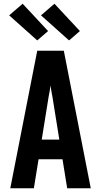

<svg xmlns="http://www.w3.org/2000/svg" viewBox="-20 -1006 540 1026"><path d="M35 0 179 -735H321L465 0H339L314 -155H186L161 0ZM297 -260 260 -490Q257 -505 254.5 -519.5Q252 -534 250 -549Q248 -534 245.5 -519.5Q243 -505 240 -490L203 -260ZM349 -790 199 -924 271 -986 407 -840ZM179 -790 29 -924 101 -986 237 -840Z"/></svg>

Font: Iosevka SS18 Extrabold
Style: Regular
Weight: 800
Monospace: yes
Designer: Belleve Invis
Foundry: Belleve Invis
Version: Version 25.1.1; ttfautohint (v1.8.4)